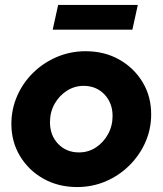

<svg xmlns="http://www.w3.org/2000/svg" viewBox="-20 -746 657 776"><path d="M292 10Q216 10 156 -23.5Q96 -57 61 -115Q26 -173 26 -245Q26 -305 49.5 -358.5Q73 -412 114.5 -452.5Q156 -493 210.5 -516Q265 -539 326 -539Q402 -539 461.5 -505.5Q521 -472 556 -414.5Q591 -357 591 -284Q591 -224 567.5 -171Q544 -118 502.5 -77Q461 -36 407 -13Q353 10 292 10ZM299 -130Q337 -130 367.5 -150Q398 -170 416.5 -203.5Q435 -237 435 -277Q435 -330 402 -364.5Q369 -399 318 -399Q281 -399 250 -379Q219 -359 200.5 -326Q182 -293 182 -252Q182 -199 215 -164.5Q248 -130 299 -130ZM193 -626 215 -726H537L515 -626Z"/></svg>

Font: Red Hat Display Black
Style: Italic
Weight: 900
Italic angle: -12°
Designer: Pentagram, MCKL
Foundry: Pentagram, MCKL
Version: Version 1.023; ttfautohint (v1.8.3)